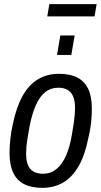

<svg xmlns="http://www.w3.org/2000/svg" viewBox="-20 -894 489 926"><path d="M184 12Q132 12 97 -5.5Q62 -23 44 -60.5Q26 -98 26 -156Q26 -189 30 -225Q34 -261 42 -296Q59 -378 89 -431.5Q119 -485 163 -511.5Q207 -538 264 -538Q317 -538 352 -520.5Q387 -503 405 -466Q423 -429 423 -369Q423 -336 419 -300Q415 -264 406 -228Q390 -147 360 -94Q330 -41 286 -14.5Q242 12 184 12ZM188 -56Q224 -56 251.5 -78Q279 -100 298 -142.5Q317 -185 327 -246Q333 -279 336 -302Q339 -325 340.5 -341.5Q342 -358 342 -372Q342 -406 333 -428Q324 -450 306 -460.5Q288 -471 261 -471Q225 -471 198.5 -450Q172 -429 153.5 -388Q135 -347 123 -287Q117 -253 113 -228.5Q109 -204 107.5 -186.5Q106 -169 106 -154Q106 -119 115 -97.5Q124 -76 142.5 -66Q161 -56 188 -56ZM255 -629 271 -723H340L324 -629ZM208 -815 218 -874H446L436 -815Z"/></svg>

Font: Archivo Condensed
Style: Italic
Weight: 400
Width: 3
Italic angle: -10°
Designer: Hector Gatti
Foundry: Omnibus-Type
Version: Version 2.001